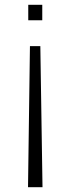

<svg xmlns="http://www.w3.org/2000/svg" viewBox="-20 -566 293 795"><path d="M155 -546H97V-482H155ZM147 -375H104L96 209H156Z"/></svg>

Font: Spoqa Han Sans Neo Light
Style: Regular
Weight: 300
Designer: [Spoqa Han Sans Neo] Dong-huui Kim  Younghwa Kang  Yujin Lee  [Noto Sans] Ryoko NISHIZUKA  (kana & ideographs); Paul D. 
Foundry: Spoqa (http://www.spoqa-han-sans.com)
Version: Version 1.000